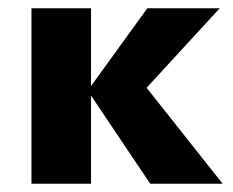

<svg xmlns="http://www.w3.org/2000/svg" viewBox="-20 -444 562 464"><path d="M343 0 192 -225 336 -424H511L293 -187V-284L518 0ZM56 0V-424H200V0Z"/></svg>

Font: Ysabeau Office ExtraBold
Style: Regular
Weight: 800
Designer: Christian Thalmann (Catharsis Fonts)
Version: Version 2.001;gftools[0.9.30]; featfreeze: tnum,lnum,ss02